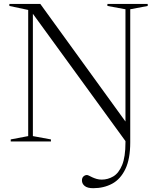

<svg xmlns="http://www.w3.org/2000/svg" viewBox="-20 -725 805 984"><path d="M638 -81.5 633.5 12.5 137.5 -669.5 148.5 -677V-27.5L241 -10.5V0H35V-10.5L124.5 -27.5V-674L28 -694.5V-705H186.5ZM647.5 4Q647.5 89.5 622.5 141.5Q597.5 193.5 554.8 216.5Q512 239.5 457.5 239.5Q428 239.5 414 228Q400 216.5 400 200Q400 186 408 179Q416 172 425.5 172Q430 172 437 175.8Q444 179.5 453.8 184Q463.5 188.5 475.5 192Q487.5 195.5 501.5 195.5Q533 195.5 560.8 179Q588.5 162.5 605.8 121Q623 79.5 623 5V-677.5L530.5 -694.5V-705H737V-694.5L647.5 -677.5Z"/></svg>

Font: Newsreader 60pt Light
Style: Regular
Weight: 300
Designer: Hugues Gentile
Foundry: Production Type
Version: Version 1.003